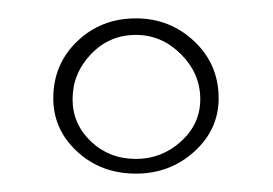

<svg xmlns="http://www.w3.org/2000/svg" viewBox="-20 -754 297 209"><path d="M128 -565Q90 -565 64 -589Q38 -613 38 -647Q38 -684 64 -709Q90 -734 128 -734Q165 -734 191.5 -709Q218 -684 218 -647Q218 -613 191.5 -589Q165 -565 128 -565ZM128 -581Q156 -581 177 -600Q198 -619 198 -646Q198 -674 177 -695Q156 -716 128 -716Q99 -716 79 -695Q59 -674 59 -646Q59 -619 79 -600Q99 -581 128 -581Z"/></svg>

Font: Smooch Sans ExtraLight
Style: Regular
Weight: 200
Designer: Robert E. Leuschke
Foundry: Robert E. Leuschke
Version: Version 1.010; ttfautohint (v1.8.3)